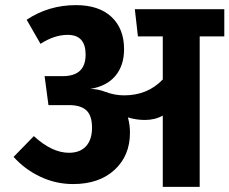

<svg xmlns="http://www.w3.org/2000/svg" viewBox="-20 -729 895 749"><path d="M855 -693V-587H759V0H615V-278Q584 -261 545 -261Q512 -261 479 -271Q487 -242 487 -211Q487 -122 427 -66.5Q367 -11 265 -11Q198 -11 137.5 -39.5Q77 -68 33 -117L112 -198Q183 -133 249 -133Q292 -133 315.5 -158.5Q339 -184 339 -231Q339 -278 317 -298.5Q295 -319 249 -319H169L154 -432H225Q314 -432 314 -516Q314 -593 244 -593Q192 -593 138 -558L84 -652Q170 -709 276 -709Q366 -709 415 -663Q464 -617 464 -537Q464 -474 430.5 -433.5Q397 -393 332 -382Q362 -382 390 -371Q427 -357 464 -357Q556 -357 615 -419V-587H518L506 -693Z"/></svg>

Font: FiraGO
Style: Bold
Weight: 700
Designer: bBox Type
Foundry: bBox Type GmbH
Version: Version 1.001;PS 001.001;hotconv 1.0.88;makeotf.lib2.5.64775